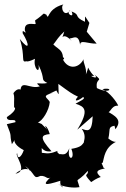

<svg xmlns="http://www.w3.org/2000/svg" viewBox="-20 -825 572 872"><path d="M288 -660C295 -629 335 -690 344 -620C342 -648 381 -625 419 -627L374 -681L386 -721C362 -755 367 -761 366 -726C311 -751 349 -756 305 -773C322 -738 273 -763 300 -780C272 -741 252 -792 268 -805C185 -783 206 -721 188 -764C202 -717 201 -762 178 -763C130 -719 139 -744 142 -716C133 -713 89 -729 93 -687C105 -659 79 -701 83 -674C115 -621 115 -591 70 -648C97 -564 72 -539 102 -547C99 -552 94 -536 139 -558C129 -517 163 -483 155 -530C189 -459 161 -466 195 -448C160 -440 132 -457 161 -433C117 -417 73 -468 73 -409C91 -400 70 -442 41 -402C47 -382 43 -380 44 -334C42 -344 69 -331 11 -293C12 -267 54 -291 50 -270L11 -261C38 -194 21 -225 34 -170C66 -214 14 -181 88 -143C76 -109 59 -99 58 -129C43 -122 112 -47 50 -36C114 -91 142 -16 94 -71C144 -35 129 -9 163 -26C194 -29 194 -1 217 -27C168 18 181 19 254 -4C250 37 288 28 243 12C293 31 329 27 341 25C327 -28 323 14 379 -49C382 -22 352 -44 394 2C446 -34 443 -11 428 -31C401 -60 477 -58 451 -62C425 -126 437 -69 447 -88C453 -107 454 -155 507 -181C507 -181 496 -177 472 -196C482 -236 468 -248 500 -254L504 -238C538 -281 503 -299 464 -321C481 -300 481 -348 517 -345C511 -360 478 -407 445 -420C498 -431 480 -395 420 -425C412 -477 455 -450 408 -487C439 -456 367 -488 408 -479C361 -528 396 -535 364 -475C384 -502 354 -542 360 -557C338 -511 282 -506 260 -568C255 -538 282 -563 266 -564C264 -610 225 -603 212 -642C220 -596 224 -640 272 -682C256 -625 260 -691 306 -638ZM169 -262 152 -269C172 -275 203 -323 206 -362C195 -383 164 -388 224 -405C205 -398 181 -389 236 -414C252 -383 245 -399 245 -444C297 -406 306 -399 334 -386C309 -358 339 -369 357 -384C373 -378 342 -365 323 -354C364 -341 387 -327 331 -236L401 -297C398 -218 376 -232 351 -240C387 -193 332 -153 387 -201C347 -183 374 -160 304 -149C325 -97 282 -91 295 -152C275 -101 250 -140 246 -117C279 -115 230 -129 242 -140C214 -129 203 -126 170 -131C169 -178 164 -130 214 -138C156 -203 168 -212 206 -216C195 -256 174 -263 194 -237Z"/></svg>

Font: Asimov Aggro
Style: Condensed
Weight: 500
Designer: Google
Version: Version 2.000980; 2014